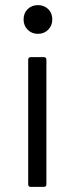

<svg xmlns="http://www.w3.org/2000/svg" viewBox="-20 -730 295 749"><path d="M72 -654Q72 -679 88 -694.5Q104 -710 128 -710Q152 -710 168 -694.5Q184 -679 184 -654Q184 -630 168 -614Q152 -598 128 -598Q104 -598 88 -614Q72 -630 72 -654ZM90 -11V-497Q90 -507 100 -507H151Q161 -507 161 -497V-11Q161 -1 151 -1H100Q90 -1 90 -11Z"/></svg>

Font: Amber EN
Style: Regular
Weight: 400
Designer: Jeremy Tribby
Foundry: Tribby Type Co.
Version: Version 1.403 November 24, 2021